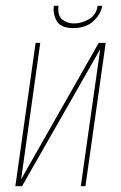

<svg xmlns="http://www.w3.org/2000/svg" viewBox="-20 -643 418 663"><path d="M33 0 103 -495H119L53 -24L321 -495H345L275 0H259L326 -473L56 0ZM233 -546Q190 -546 176 -570.5Q162 -595 166 -623H182Q178 -590 194.5 -576Q211 -562 236 -562Q262 -562 287.5 -577Q313 -592 317 -623H333Q329 -595 303 -570.5Q277 -546 233 -546Z"/></svg>

Font: Alumni Sans Pinstripe
Style: Italic
Weight: 400
Italic angle: -8°
Designer: Robert E. Leuschke
Foundry: Robert E. Leuschke
Version: Version 1.010; ttfautohint (v1.8.4.7-5d5b)